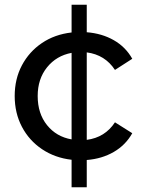

<svg xmlns="http://www.w3.org/2000/svg" viewBox="-20 -670 611 810"><path d="M465 -154 538 -108Q510 -58 460 -29Q410 0 346 5V120H282V4Q212 -4 157.5 -40.5Q103 -77 72.5 -135Q42 -193 42 -265Q42 -337 72.5 -394.5Q103 -452 157 -488.5Q211 -525 282 -533V-650H346V-534Q410 -529 460 -500.5Q510 -472 538 -422L465 -375Q423 -439 346 -449V-80Q423 -90 465 -154ZM282 -82V-447Q218 -435 178.5 -386Q139 -337 139 -265Q139 -191 178.5 -142Q218 -93 282 -82Z"/></svg>

Font: APTA Sans Medium
Style: Bold
Weight: 500
Version: Version 7.200